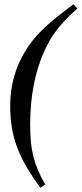

<svg xmlns="http://www.w3.org/2000/svg" viewBox="-20 -705 384 904"><path d="M326 -685C242 -623 186 -576 145 -528C69 -438 28 -329 28 -207C28 -59 69 41 170 179L193 164C138 67 122 0 122 -119C122 -247 144 -366 189 -465C226 -546 263 -591 344 -665Z"/></svg>

Font: XITS
Style: Bold Italic
Weight: 700
Italic angle: -16.33°
Designer: MicroPress Inc., with final additions and corrections provided by Coen Hoffman, Elsevier (retired)
Version: Version 1.105